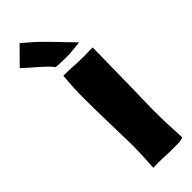

<svg xmlns="http://www.w3.org/2000/svg" viewBox="-304 -736 754 754"><g transform="rotate(-45 73.0 -358.5)"><path d="M119 1H173C186 0 195 -2 198 -6C195 -57 193 -108 193 -159C193 -190 194 -222 195 -253L199 -500V-503H182C161 -502 131 -502 116 -503C101 -504 89 -504 80 -505C80 -505 39 -506 39 -506C39 -506 39 -505 39 -505C35 -466 33 -425 33 -384C33 -342 34 -300 35 -257L38 -128C38 -85 36 -42 33 0C37 -1 55 -1 63 -1C80 -1 99 0 119 1ZM117 -549C132 -550 172 -554 175 -555C161 -569 105 -627 93 -640C49 -684 63 -670 8 -718L-61 -648L-60 -647C-54 -641 -17 -608 -7 -600C11 -584 35 -562 41 -551C60 -549 104 -548 117 -549Z"/></g></svg>

Font: Londrina Solid CC
Style: CC
Weight: 400
Designer: Marcelo Magalhaes
Foundry: Tipos Pereira
Version: Version 1.003;FEAKit 1.0